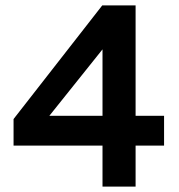

<svg xmlns="http://www.w3.org/2000/svg" viewBox="-20 -688 661 708"><path d="M358 0V-151H30V-249L357 -668H480V-261H585V-151H480V0ZM162 -261H358V-506Z"/></svg>

Font: Atkinson Hyperlegible Next SemiBold
Style: Regular
Weight: 600
Designer: Elliott Scott, Megan Eiswerth, Linus Boman, Theodore Petrosky, Letters from Sweden
Foundry: Applied Design Works, Letters from Sweden
Version: Version 2.001